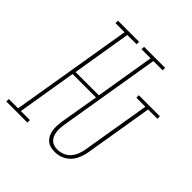

<svg xmlns="http://www.w3.org/2000/svg" viewBox="-231 -882 1037 1037"><g transform="rotate(45 287.5 -363.5)"><path d="M342 8Q325 8 309 3.5Q293 -1 281.5 -11.5Q270 -22 263 -36.5Q256 -51 253.5 -67Q251 -83 252 -100Q253 -117 255 -134L293 -358H114L58 -19H127V0H-34V-19H37L153 -716H84V-735H245V-716H174L118 -377H296L352 -716H283V-735H444V-716H373L276 -131Q274 -117 273 -103Q272 -89 274 -75.5Q276 -62 281 -49.5Q286 -37 295.5 -28Q305 -19 318 -15Q331 -11 345 -11Q345 -11 345 -11Q345 -11 345 -11Q365 -11 385.5 -19.5Q406 -28 420 -44.5Q434 -61 441.5 -81Q449 -101 452 -121L517 -511H448V-530H609V-511H538L473 -118Q470 -102 465 -86.5Q460 -71 452 -56Q444 -41 432 -28.5Q420 -16 405 -7.5Q390 1 374 4.5Q358 8 342 8Z"/></g></svg>

Font: Iosevka Slab ThExObl
Style: Regular
Weight: 100
Width: 7
Italic angle: -9°
Monospace: yes
Designer: Belleve Invis
Foundry: Belleve Invis
Version: Version 11.1.1; ttfautohint (v1.8.3)